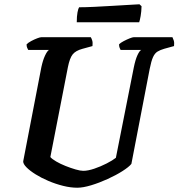

<svg xmlns="http://www.w3.org/2000/svg" viewBox="-20 -878 835 898"><path d="M341.5 0Q310 0 275 -8.8Q240 -17.5 206.5 -31.8Q173 -46 146.2 -62.8Q119.5 -79.5 103.8 -95.5Q88 -111.5 88.5 -123.5L173.5 -564Q180.5 -596.5 190.5 -617.8Q200.5 -639 209 -644.5H112Q110 -648 107 -654.8Q104 -661.5 104.5 -671Q112 -678.5 126 -686Q140 -693.5 153.8 -698.8Q167.5 -704 173.5 -704H404.5Q407.5 -700 411 -689.5Q414.5 -679 412.5 -662.5L365 -649.5Q334 -641 320 -623.8Q306 -606.5 297.5 -563.5L215.5 -143.5Q223.5 -134 242.8 -122.8Q262 -111.5 286.5 -101.8Q311 -92 333.5 -85.5Q356 -79 369.5 -79Q391 -79 420.8 -89Q450.5 -99 478.8 -113.5Q507 -128 522 -140L606 -563.5Q613.5 -600 623 -620.2Q632.5 -640.5 640.5 -644.5H544Q542.5 -647 539.5 -654.5Q536.5 -662 537 -671Q544 -678 558.2 -685.5Q572.5 -693 586.2 -698.5Q600 -704 605.5 -704H786.5Q789 -699.5 792.5 -689Q796 -678.5 794 -662.5L748.5 -650Q729.5 -644.5 716.8 -636.8Q704 -629 695.8 -611Q687.5 -593 680 -555L594.5 -111.5Q583 -97 552.8 -77.8Q522.5 -58.5 483.5 -40.8Q444.5 -23 406.5 -11.5Q368.5 0 341.5 0ZM339 -774Q339 -802 342.5 -820.3Q346 -838.5 350 -844Q380.1 -844 420.7 -846Q461.3 -848 503.4 -850.5Q545.5 -853 579.8 -855Q614.1 -857 632.1 -858L642 -849Q641.5 -824.5 637.8 -803.2Q634 -782 631 -774Z"/></svg>

Font: Texturina Medium
Style: Italic
Weight: 500
Italic angle: -11°
Designer: Guillermo Torres Carreño
Foundry: Omnibus-Type
Version: Version 1.002